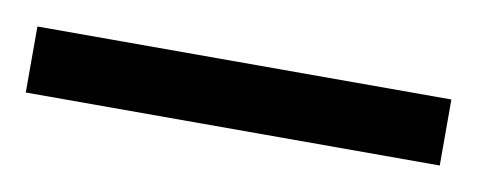

<svg xmlns="http://www.w3.org/2000/svg" viewBox="-29 -874 421 169"><g transform="rotate(10 181.0 -789.5)"><path d="M-4 -760V-819H366V-760Z"/></g></svg>

Font: Noto Serif ExtraCondensed
Style: Regular
Weight: 400
Width: 2
Designer: Monotype Design Team
Foundry: Monotype Imaging Inc.
Version: Version 2.013